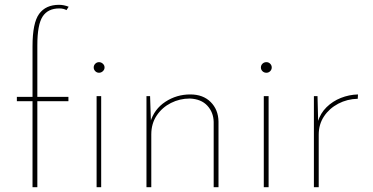

<svg xmlns="http://www.w3.org/2000/svg" viewBox="-20 -777 1550 797"><path d="M115 0V-357H50V-375H115V-585Q115 -682 142.5 -719.5Q170 -757 225 -757Q235 -757 245 -755Q255 -753 265 -749L256 -735Q251 -738 243.5 -740Q236 -742 226 -742Q179 -742 157 -708.5Q135 -675 135 -589V-375H264V-357H135V0ZM381 -378H400V0H381ZM369 -497Q369 -506 375.5 -512.5Q382 -519 391 -519Q400 -519 407 -512.5Q414 -506 414 -497Q414 -488 407 -481.5Q400 -475 391 -475Q382 -475 375.5 -481.5Q369 -488 369 -497Z M603 -378 607 -256 604 -270Q620 -324 666.5 -354.5Q713 -385 770 -385Q823 -385 854.5 -353.5Q886 -322 887 -273V0H867V-271Q866 -311 840.5 -338.5Q815 -366 768 -368Q726 -368 689.5 -349.5Q653 -331 630.5 -297.5Q608 -264 608 -219V0H588V-378Z M1075 -378H1095V0H1075ZM1063 -497Q1063 -506 1069.5 -512.5Q1076 -519 1086 -519Q1095 -519 1101.5 -512.5Q1108 -506 1108 -497Q1108 -488 1101.5 -481.5Q1095 -475 1086 -475Q1076 -475 1069.5 -481.5Q1063 -488 1063 -497Z M1298 -378 1301 -260 1299 -271Q1310 -307 1335.5 -332Q1361 -357 1395 -370.5Q1429 -384 1466 -385L1465 -367Q1421 -366 1384 -346.5Q1347 -327 1325 -294Q1303 -261 1303 -218V0H1283V-378Z"/></svg>

Font: Josefin Sans Thin Thin
Style: Regular
Weight: 250
Version: Version 2.001